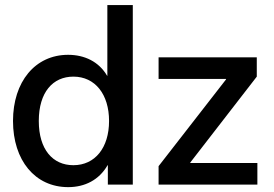

<svg xmlns="http://www.w3.org/2000/svg" viewBox="-20 -748 1109 778"><path d="M256.3 10.3C323.7 10.3 381.3 -18.6 416 -78.6H417V0H518.1V-727.5H415V-440.9H414.1C380.9 -498 322.8 -525.9 255.9 -525.9C122.6 -525.9 32.7 -417 32.7 -257.8C32.7 -98.1 122.1 10.3 256.3 10.3ZM622.6 -74.7V0H1022.9V-87.4H751V-89.4L1020.5 -437.5V-515.6H622.6V-428.2H896V-426.3ZM277.3 -78.6C194.3 -78.6 137.2 -141.6 137.2 -257.8C137.2 -374.5 194.3 -437.5 277.3 -437.5C365.2 -437.5 421.9 -366.2 421.9 -257.8C421.9 -149.4 365.2 -78.6 277.3 -78.6Z"/></svg>

Font: Inteeer Medium
Style: Regular
Weight: 500
Designer: Rasmus Andersson
Foundry: rsms
Version: Version 4.001;Glyphs 3.4 (3402)